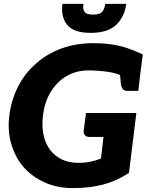

<svg xmlns="http://www.w3.org/2000/svg" viewBox="-20 -959 772 987"><path d="M354 8Q274 8 210 -21Q146 -50 102 -99Q59 -149 38.5 -217Q18 -285 28 -365Q38 -446 73.5 -515Q109 -584 166 -633Q222 -683 296.5 -710Q371 -737 459 -737Q516 -737 558.5 -730Q601 -723 637.5 -710.5Q674 -698 714 -679L701 -578L624 -561Q587 -582 536 -589.5Q485 -597 435 -597Q371 -597 321.5 -567.5Q272 -538 240.5 -486Q209 -434 201 -365Q192 -292 212 -237Q232 -182 276 -152Q320 -122 383 -122Q418 -122 446 -128Q474 -134 499 -144L512 -255H440Q425 -255 417 -263.5Q409 -272 410 -285L422 -378H681L643 -70Q578 -28 509 -10Q440 8 354 8ZM595 -600 701 -578 691 -492H635Q617 -492 610 -502.5Q603 -513 601 -531ZM446 -790Q359 -790 325.5 -831Q292 -872 301 -939H409Q405 -910 415 -897Q425 -884 458 -884Q492 -884 504.5 -897Q517 -910 521 -939H629Q620 -872 577 -831Q534 -790 446 -790Z"/></svg>

Font: Aleo Black
Style: Italic
Weight: 900
Italic angle: -7°
Designer: Alessio Laiso
Foundry: Alessio Laiso
Version: Version 2.001;gftools[0.9.29]